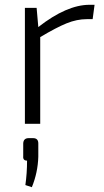

<svg xmlns="http://www.w3.org/2000/svg" viewBox="-20 -517 434 802"><path d="M375 -497 367 -437H343Q301 -437 258 -419.5Q215 -402 148 -362V0H84V-484H133L140 -404Q259 -497 354 -497ZM100 60H118Q140 60 140 82V138Q138 204 113 265L86 256Q93 207 93 154Q75 154 77 135V82Q78 60 100 60Z"/></svg>

Font: Exo 2.0 Light
Style: Regular
Weight: 300
Designer: Natanael Gama
Version: Version 1.001;PS 001.001;hotconv 1.0.70;makeotf.lib2.5.58329